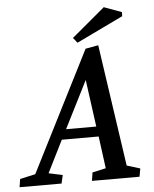

<svg xmlns="http://www.w3.org/2000/svg" viewBox="-106 -846 715 893"><g transform="rotate(-5 251.0 -400.0)"><path d="M-51 0 -45 -38 27 -54 311 -615 371 -626 454 -57 516 -38 509 0H287L293 -39L356 -53L336 -203H164L89 -53L154 -39L145 0ZM188 -250H329L299 -470ZM276 -646 257 -670 412 -800 494 -770V-751Z"/></g></svg>

Font: Manuale Medium
Style: Italic
Weight: 500
Italic angle: -11°
Version: Version 1.002